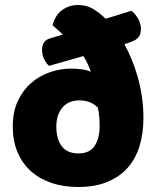

<svg xmlns="http://www.w3.org/2000/svg" viewBox="-20 -731 625 767"><path d="M553 -260Q553 -200 538 -149.5Q523 -99 491.5 -62.5Q460 -26 410.5 -5Q361 16 293 16Q232 16 183.5 -1Q135 -18 101 -49.5Q67 -81 49 -125.5Q31 -170 31 -226Q31 -284 51 -327Q71 -370 104 -399Q137 -428 179 -442.5Q221 -457 265 -457Q286 -457 307.5 -454Q329 -451 343 -444Q337 -461 330 -476.5Q323 -492 313 -507L176 -468Q165 -477 156.5 -494.5Q148 -512 148 -532Q148 -569 181 -578L231 -593Q220 -604 210.5 -612Q201 -620 190 -630Q201 -672 229 -691.5Q257 -711 292 -711Q326 -711 352.5 -695Q379 -679 402 -656L505 -688Q519 -678 531 -657.5Q543 -637 543 -617Q543 -594 533.5 -582.5Q524 -571 507 -565L477 -554Q491 -529 504.5 -497Q518 -465 529 -427.5Q540 -390 546.5 -347.5Q553 -305 553 -260ZM298 -330Q253 -330 229 -301Q205 -272 205 -226Q205 -175 227 -146.5Q249 -118 294 -118Q337 -118 357.5 -147.5Q378 -177 378 -228Q378 -245 376.5 -263.5Q375 -282 371 -301Q342 -330 298 -330Z"/></svg>

Font: Baloo Chettan
Style: Regular
Weight: 400
Designer: Maithili Shingre and Ek Type
Foundry: Ek Type
Version: Version 1.443;PS 1.000;hotconv 16.6.51;makeotf.lib2.5.65220;